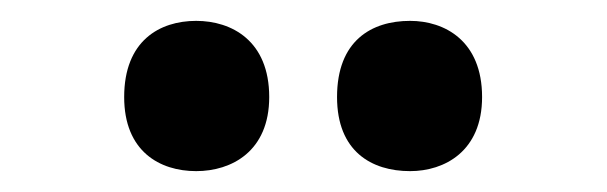

<svg xmlns="http://www.w3.org/2000/svg" viewBox="-20 -781 582 184"><path d="M373 -617C406 -617 442 -636 442 -688C442 -742 406 -761 373 -761C336 -761 303 -742 303 -688C303 -636 336 -617 373 -617ZM168 -617C202 -617 238 -636 238 -688C238 -742 202 -761 168 -761C133 -761 99 -742 99 -688C99 -636 133 -617 168 -617Z"/></svg>

Font: Noto Serif Tamil SemiCondensed Black
Style: Regular
Weight: 900
Width: 4
Designer: Indian Type Foundry, Tom Grace, and the Monotype Design Team
Foundry: Monotype Imaging Inc.
Version: Version 2.004